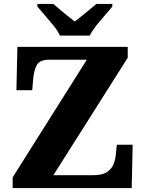

<svg xmlns="http://www.w3.org/2000/svg" viewBox="-20 -951 736 971"><path d="M44 0V-54L419 -649H230Q182 -649 167 -623.5Q152 -598 148 -554L143 -495H63L68 -714H626V-659L250 -65H452Q497 -65 521 -81Q545 -97 554.5 -121.5Q564 -146 566 -172L571 -219H651L646 0ZM283 -771Q273 -794 251.5 -820.5Q230 -847 207.5 -873Q185 -899 169 -918V-931H250Q262 -921 281.5 -904Q301 -887 322 -870.5Q343 -854 358 -842Q373 -854 394 -870.5Q415 -887 435 -904Q455 -921 467 -931H548V-918Q533 -899 510 -873Q487 -847 466 -820.5Q445 -794 434 -771Z"/></svg>

Font: Noto Serif Gujarati ExtraBold
Style: Regular
Weight: 800
Version: Version 2.102